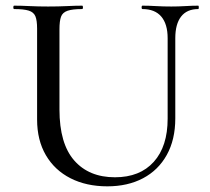

<svg xmlns="http://www.w3.org/2000/svg" viewBox="-20 -645 740 678"><path d="M572 -510Q572 -560 549.5 -586.5Q527 -613 483 -613Q480 -613 480 -619Q480 -625 483 -625Q506 -625 531 -623.5Q556 -622 585 -622Q610 -622 634.5 -623.5Q659 -625 680 -625Q682 -625 682 -619Q682 -613 680 -613Q640 -613 619.5 -586.5Q599 -560 599 -510V-227Q599 -152 569 -98Q539 -44 485 -15.5Q431 13 359 13Q285 13 229 -15.5Q173 -44 142 -97Q111 -150 111 -223V-544Q111 -573 105 -587.5Q99 -602 81.5 -607.5Q64 -613 30 -613Q27 -613 27 -619Q27 -625 30 -625Q55 -625 85 -623.5Q115 -622 150 -622Q186 -622 216.5 -623.5Q247 -625 270 -625Q273 -625 273 -619Q273 -613 270 -613Q236 -613 218.5 -607Q201 -601 195.5 -586Q190 -571 190 -542V-258Q190 -138 242 -78.5Q294 -19 386 -19Q474 -19 523 -73.5Q572 -128 572 -226Z"/></svg>

Font: Cormorant Light Medium
Style: Regular
Weight: 500
Version: Version 4.000